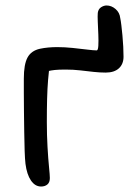

<svg xmlns="http://www.w3.org/2000/svg" viewBox="-20 -671 482 701"><path d="M130 10Q108 10 93 -12Q78 -34 73 -73Q71 -90 70 -120Q69 -150 68.5 -187.5Q68 -225 67.5 -263Q67 -301 67 -333Q67 -365 67 -384Q67 -436 80.5 -461Q94 -486 126 -493Q140 -496 156 -497.5Q172 -499 189 -499Q216 -499 245 -496Q274 -493 298 -490Q322 -487 333 -487Q338 -487 339 -504Q340 -521 339 -545Q338 -569 337 -591Q336 -613 337 -624Q339 -638 349 -644.5Q359 -651 369 -651Q387 -651 402 -638Q417 -625 419 -605Q421 -596 423 -579.5Q425 -563 427 -542Q429 -521 430 -500.5Q431 -480 431 -464Q431 -437 414 -421.5Q397 -406 366 -406Q345 -406 322 -408.5Q299 -411 273.5 -414Q248 -417 220 -417Q194 -417 180 -415.5Q166 -414 154 -411Q142 -408 120 -403L161 -435Q158 -409 155.5 -378.5Q153 -348 152 -310.5Q151 -273 151 -226Q151 -178 153.5 -134.5Q156 -91 159 -61Q162 -31 162 -21Q162 -5 153 2.5Q144 10 130 10Z"/></svg>

Font: Shantell Sans
Style: Regular
Weight: 400
Designer: Stephen Nixon, Anya Danilova, Shantell Martin
Foundry: Arrow Type
Version: Version 1.008;[ac192a2d6]